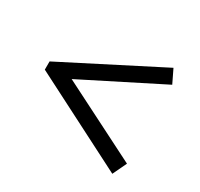

<svg xmlns="http://www.w3.org/2000/svg" viewBox="-107 -634 758 728"><g transform="rotate(30 272.0 -270.0)"><path d="M41 -288 460 -502 488 -444 147 -272 489 -99 460 -38 41 -252Z"/></g></svg>

Font: Minipax
Style: Bold
Weight: 500
Designer: Raphaël Ronot, Igor Stepanchenko (Cyrillic)
Foundry: steppetype
Version: Version 1.002